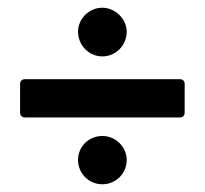

<svg xmlns="http://www.w3.org/2000/svg" viewBox="-20 -571 531 497"><path d="M446 -267C453 -267 458 -272 458 -279V-354C458 -361 453 -366 446 -366H44C37 -366 32 -361 32 -354V-279C32 -272 37 -267 44 -267ZM245 -94C280 -94 308 -122 308 -157C308 -190 280 -219 245 -219C210 -219 182 -192 182 -157C182 -122 210 -94 245 -94ZM245 -425C280 -425 308 -454 308 -489C308 -522 278 -551 245 -551C210 -551 182 -522 182 -489C182 -454 210 -425 245 -425Z"/></svg>

Font: Barlow SemiBold Numbers
Style: Regular
Weight: 600
Designer: Jeremy Tribby
Foundry: Tribby Type
Version: Version 1.408